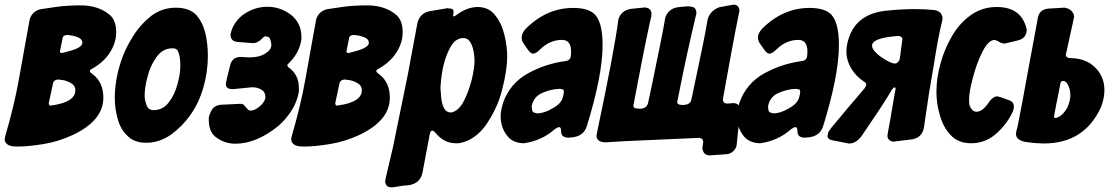

<svg xmlns="http://www.w3.org/2000/svg" viewBox="-68 -607 4775 823"><path d="M14 21H2Q-45 21 -48 -9Q-48 -13 -47 -15L-46 -21Q-46 -24 -45 -25Q-27 -87 -12 -148.5Q3 -210 14 -273Q25 -336 36.5 -398Q48 -460 59 -523Q64 -541 77 -553Q91 -565 109 -568L170 -577Q198 -581 225 -582.5Q252 -584 278 -584Q356 -584 405 -541Q430 -517 430 -469Q430 -423 402 -380Q375 -339 326 -312Q317 -308 317 -303Q317 -297 329 -289Q375 -255 375 -188Q375 -90 243 -28Q182 0 121 10Q55 21 14 21ZM151 -155H153Q255 -169 255 -220Q255 -239 239 -249Q225 -258 206 -263L183 -266H179Q162 -264 159 -249L142 -169Q141 -167 141 -163L142 -160Q142 -157 145 -155H146Q148 -153 151 -155ZM200 -380Q209 -382 233 -389Q285 -404 285 -423Q285 -437 272 -444Q265 -448 258 -450Q251 -452 244 -454L223 -457H221Q202 -457 200 -442L189 -387Q188 -383 192 -381Q194 -380 200 -380Z M559 5Q507 5 478 -25Q448 -53 436 -99Q424 -143 424 -186Q424 -262 450 -342Q467 -395 500 -448Q531 -499 579 -538Q626 -574 686 -574Q744 -574 774 -542Q802 -509 813 -462Q823 -416 823 -368Q823 -299 804 -233Q784 -163 745 -110Q713 -65 665 -30Q615 5 559 5ZM590 -135Q631 -135 656 -169Q681 -201 693 -247Q705 -291 705 -325Q705 -373 692 -392Q686 -400 672 -400Q630 -400 604 -364Q577 -328 565 -280Q552 -234 552 -196Q552 -179 560 -157Q567 -135 590 -135Z M941 9Q898 9 863 -15Q827 -38 827 -91V-104Q828 -107 829.5 -112.5Q831 -118 835 -126Q846 -155 879 -158L962 -162Q970 -162 976 -159Q977 -158 977 -157.5Q977 -157 978 -156L990 -143Q994 -139 995 -137Q999 -133 1007 -133Q1024 -133 1045 -151Q1065 -167 1070 -188Q1070 -213 1052 -223Q1035 -233 1013 -233L932 -225H928Q900 -225 900 -248Q900 -254 919 -329Q928 -363 965 -363L999 -361Q1046 -361 1071 -379Q1095 -393 1095 -415Q1095 -424 1090 -439Q1086 -451 1070 -451Q1064 -451 1058 -445Q1057 -444 1057 -443L1056 -442Q1036 -422 1017 -422L952 -427Q922 -429 920 -456Q920 -460 921 -462V-464Q931 -508 969 -540Q1019 -578 1078 -578Q1134 -578 1180 -543Q1224 -507 1224 -449V-443V-439Q1216 -379 1166 -332L1163 -327L1168 -319Q1213 -288 1213 -231V-215Q1213 -211 1212 -209Q1198 -133 1125 -67Q1031 9 941 9Z M1242 21H1230Q1183 21 1180 -9Q1180 -13 1181 -15L1182 -21Q1182 -24 1183 -25Q1201 -87 1216 -148.5Q1231 -210 1242 -273Q1253 -336 1264.5 -398Q1276 -460 1287 -523Q1292 -541 1305 -553Q1319 -565 1337 -568L1398 -577Q1426 -581 1453 -582.5Q1480 -584 1506 -584Q1584 -584 1633 -541Q1658 -517 1658 -469Q1658 -423 1630 -380Q1603 -339 1554 -312Q1545 -308 1545 -303Q1545 -297 1557 -289Q1603 -255 1603 -188Q1603 -90 1471 -28Q1410 0 1349 10Q1283 21 1242 21ZM1379 -155H1381Q1483 -169 1483 -220Q1483 -239 1467 -249Q1453 -258 1434 -263L1411 -266H1407Q1390 -264 1387 -249L1370 -169Q1369 -167 1369 -163L1370 -160Q1370 -157 1373 -155H1374Q1376 -153 1379 -155ZM1428 -380Q1437 -382 1461 -389Q1513 -404 1513 -423Q1513 -437 1500 -444Q1493 -448 1486 -450Q1479 -452 1472 -454L1451 -457H1449Q1430 -457 1428 -442L1417 -387Q1416 -383 1420 -381Q1422 -380 1428 -380Z M1609 196Q1584 195 1583 170Q1583 163 1616 26L1680 -287L1721 -507Q1731 -550 1773 -559L1845 -571Q1850 -573 1855 -571L1865 -570Q1867 -570 1871 -568Q1876 -565 1876 -556V-552L1875 -547L1874 -541L1877 -536L1885 -540Q1926 -572 1966 -576L1975 -577H1979Q2027 -577 2054 -542Q2082 -508 2094 -458Q2106 -409 2106 -366Q2106 -305 2084 -221Q2073 -178 2055 -140.5Q2037 -103 2014 -70Q1967 -5 1899 7H1893H1885Q1836 7 1800 -36Q1792 -47 1784 -47Q1777 -47 1774 -31L1743 133Q1733 180 1683 187L1660 189L1615 196H1609ZM1868 -125Q1899 -133 1919 -172Q1930 -192 1938.5 -215.5Q1947 -239 1954 -265Q1966 -316 1966 -348Q1966 -356 1965 -366.5Q1964 -377 1962 -388Q1950 -444 1919 -444Q1886 -444 1865 -409Q1826 -343 1820 -231V-229L1823 -192Q1824 -168 1834 -146Q1843 -126 1863 -125H1868Z M2174 7Q2126 5 2103 -29Q2078 -63 2078 -109Q2078 -132 2089 -168Q2119 -251 2196 -293Q2271 -334 2355 -345Q2378 -348 2379 -369L2380 -386Q2380 -436 2341 -436Q2288 -436 2246 -394Q2229 -377 2217 -377Q2208 -377 2197 -391L2178 -418Q2168 -431 2168 -446Q2168 -465 2186 -484Q2275 -573 2389 -573Q2447 -573 2475 -551Q2515 -520 2515 -414Q2515 -284 2447 -65Q2434 -26 2391 -19L2372 -17H2368Q2355 -17 2346 -23Q2337 -29 2337 -46Q2337 -62 2329 -62Q2322 -62 2311 -54Q2255 -4 2178 7H2174ZM2238 -121Q2251 -122 2266 -126.5Q2281 -131 2299 -142Q2336 -161 2344 -188L2348 -204V-206L2349 -212V-214Q2349 -220 2346 -223Q2345 -224 2342 -224L2333 -226H2329Q2294 -225 2257 -209Q2220 -193 2212 -155Q2211 -153 2211 -149L2213 -136Q2213 -129 2220 -125Q2221 -124 2223 -124L2234 -121H2238Z M2975 59Q2959 59 2951 50Q2944 40 2943 30V26L2946 4Q2947 1 2945 -6Q2944 -10 2938 -14H2936Q2932 -16 2928 -16L2612 -2L2529 3Q2492 3 2489 -22V-24V-28Q2490 -29 2490 -30L2491 -38Q2529 -218 2551.5 -337.5Q2574 -457 2582 -519V-521Q2593 -562 2636 -569L2686 -574L2694 -575H2696Q2721 -573 2724 -553Q2725 -552 2725 -550L2724 -544V-542V-538L2717 -508Q2689 -379 2648 -160V-159Q2647 -158 2647 -157Q2647 -147 2652 -144Q2653 -143 2656 -143L2673 -141H2675Q2704 -141 2710 -166L2729 -255Q2775 -477 2783 -527V-529Q2795 -569 2837 -576L2878 -580H2880Q2894 -580 2906 -575Q2915 -570 2917 -555V-551L2916 -544Q2915 -543 2915 -541Q2897 -466 2877 -374.5Q2857 -283 2836 -175Q2835 -174 2835 -171Q2835 -162 2841 -160Q2846 -157 2860 -157H2864L2868 -158Q2892 -160 2896 -182Q2924 -313 2941.5 -398.5Q2959 -484 2965 -522V-524Q2977 -563 3018 -577H3020L3064 -585L3072 -586Q3074 -587 3074 -587H3078H3080Q3096 -586 3101 -568V-563V-555Q3100 -554 3100 -553Q3084 -475 3067 -382.5Q3050 -290 3031 -184Q3030 -180 3032 -173Q3033 -169 3039 -165H3041Q3045 -163 3050 -163L3076 -165Q3089 -165 3097 -157Q3103 -151 3105 -140V-136L3090 11Q3089 28 3076 40Q3063 53 3046 54L2975 59Z M3187 7Q3139 5 3116 -29Q3091 -63 3091 -109Q3091 -132 3102 -168Q3132 -251 3209 -293Q3284 -334 3368 -345Q3391 -348 3392 -369L3393 -386Q3393 -436 3354 -436Q3301 -436 3259 -394Q3242 -377 3230 -377Q3221 -377 3210 -391L3191 -418Q3181 -431 3181 -446Q3181 -465 3199 -484Q3288 -573 3402 -573Q3460 -573 3488 -551Q3528 -520 3528 -414Q3528 -284 3460 -65Q3447 -26 3404 -19L3385 -17H3381Q3368 -17 3359 -23Q3350 -29 3350 -46Q3350 -62 3342 -62Q3335 -62 3324 -54Q3268 -4 3191 7H3187ZM3251 -121Q3264 -122 3279 -126.5Q3294 -131 3312 -142Q3349 -161 3357 -188L3361 -204V-206L3362 -212V-214Q3362 -220 3359 -223Q3358 -224 3355 -224L3346 -226H3342Q3307 -225 3270 -209Q3233 -193 3225 -155Q3224 -153 3224 -149L3226 -136Q3226 -129 3233 -125Q3234 -124 3236 -124L3247 -121H3251Z M3574 8H3569Q3566 8 3499 -6Q3483 -9 3480 -19Q3479 -21 3479 -24L3480 -27V-30L3481 -33V-36L3482 -37Q3482 -39 3484 -43L3496 -60L3501 -66Q3535 -107 3568.5 -147Q3602 -187 3637 -227Q3645 -238 3645 -245Q3645 -252 3636 -257Q3592 -285 3571 -333Q3560 -360 3560 -386Q3560 -413 3571 -446Q3607 -552 3740 -562Q3799 -568 3853 -568Q3876 -568 3897 -567Q3918 -566 3938 -564Q3969 -558 3972 -531V-527L3971 -521V-519Q3962 -484 3953 -436.5Q3944 -389 3935 -330L3914 -206L3892 -58Q3883 -17 3843 -10L3763 0H3759Q3748 -2 3743 -8Q3736 -15 3736 -25Q3736 -31 3749 -99L3752 -118L3766 -199L3771 -227Q3771 -230 3769 -232Q3764 -232 3764 -232Q3757 -228 3749 -212L3741 -199Q3724 -171 3695.5 -128Q3667 -85 3626 -25Q3601 8 3574 8ZM3780 -340 3782 -342Q3785 -345 3787 -349L3788 -352Q3788 -353 3788.5 -354Q3789 -355 3789 -356L3800 -438V-442Q3797 -451 3783 -453H3781L3762 -451Q3670 -442 3670 -411Q3670 -398 3685 -383Q3700 -367 3724 -353Q3748 -338 3763 -335H3770H3772Q3777 -337 3780 -340Z M4095 7Q4038 7 4006 -29Q3974 -63 3960 -116Q3952 -142 3949 -166.5Q3946 -191 3946 -214Q3946 -242 3950 -271.5Q3954 -301 3963 -333Q3980 -397 4012 -451Q4043 -506 4093 -542Q4142 -577 4205 -577Q4309 -577 4332 -485Q4333 -482 4333 -477Q4331 -443 4296 -434Q4238 -420 4238 -420Q4226 -420 4209 -431L4196 -436Q4169 -436 4143 -385Q4130 -359 4120 -331.5Q4110 -304 4102 -273Q4086 -213 4086 -182V-175L4087 -160Q4089 -149 4097 -139Q4105 -128 4118 -128Q4143 -128 4169 -166Q4185 -191 4204 -194Q4210 -194 4212 -193L4218 -191Q4221 -191 4222 -190L4256 -178Q4267 -174 4272 -168Q4278 -162 4278 -149Q4278 -140 4273 -128Q4248 -74 4201 -33Q4155 7 4095 7Z M4406 8Q4392 8 4372 6.5Q4352 5 4326 1Q4287 -7 4287 -33Q4287 -42 4294 -66Q4296 -77 4301 -102Q4306 -127 4314 -169Q4318 -191 4334.5 -281Q4351 -371 4381 -532Q4384 -549 4396 -559Q4407 -568 4424 -570L4491 -574H4493H4497Q4498 -574 4499 -573Q4522 -570 4534 -547Q4535 -545 4535 -540L4536 -535Q4536 -531 4535 -529L4501 -374Q4499 -371 4501 -369L4502 -366Q4507 -358 4521 -358Q4579 -357 4616 -327Q4666 -286 4666 -221Q4666 -185 4651 -147Q4580 8 4406 8ZM4461 -102 4468 -105Q4469 -105 4470 -106L4475 -108Q4475 -108 4477 -110Q4497 -125 4509 -150Q4520 -177 4520 -199Q4520 -212 4517 -225Q4506 -260 4490 -260Q4478 -260 4477 -247L4464 -180Q4458 -154 4455 -135Q4452 -116 4450 -108Q4450 -104 4451 -103H4452Q4453 -101 4456 -101Q4460 -101 4461 -102Z"/></svg>

Font: Bangerz
Style: Bold
Weight: 700
Designer: vernon adams
Foundry: Vernon Adams
Version: Version 2.10;February 7, 2025;FontCreator 13.0.0.2683 64-bit